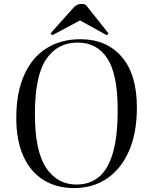

<svg xmlns="http://www.w3.org/2000/svg" viewBox="-20 -945 754 979"><path d="M63 -343Q63 -472 103 -562Q143 -652 216.5 -698.5Q290 -745 390 -745Q523 -745 600.5 -655.5Q678 -566 678 -397Q678 -268 638 -176Q598 -84 526 -35Q454 14 357 14Q268 14 201.5 -27.5Q135 -69 99 -149Q63 -229 63 -343ZM158 -364Q158 -175 215 -89.5Q272 -4 370 -4Q437 -4 484 -42.5Q531 -81 555.5 -165Q580 -249 580 -385Q580 -567 527 -647.5Q474 -728 376 -728Q273 -728 215.5 -643Q158 -558 158 -364ZM533 -775 525 -765 388 -841 246 -765 238 -775 345 -895Q359 -912 370.5 -918.5Q382 -925 393 -925Q402 -925 407 -924Q412 -923 417 -921Z"/></svg>

Font: Literata 72pt
Style: Italic
Weight: 400
Italic angle: -2°
Designer: Latin by Veronika Burian and Jose Scaglione. Greek by Irene Vlachou. Cyrillic by Vera Evstafieva
Foundry: TypeTogether
Version: Version 3.002